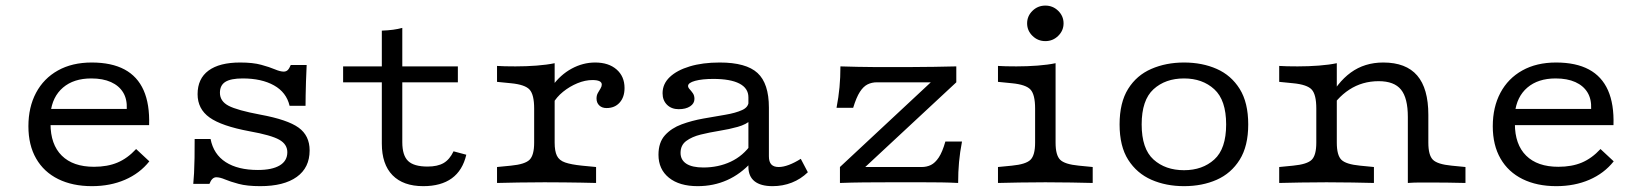

<svg xmlns="http://www.w3.org/2000/svg" viewBox="-20 -648 5827 680"><path d="M305.6 11.3Q237.1 11.3 186.3 -13.7Q135.5 -38.7 108.1 -86.3Q80.6 -133.9 80.6 -200.8Q80.6 -268.5 107.7 -319.4Q134.7 -370.2 185.1 -398.4Q235.5 -426.6 304.8 -426.6Q375 -426.6 421 -402Q466.9 -377.4 488.7 -328.2Q510.5 -279 508.1 -204.8H125L124.2 -262.1H429Q430.6 -296.8 416.1 -320.6Q401.6 -344.4 373 -357.3Q344.4 -370.2 303.2 -370.2Q241.1 -370.2 203.2 -337.9Q165.3 -305.6 158.9 -247.6L161.3 -245.2Q160.5 -239.5 159.7 -229.8Q158.9 -220.2 158.9 -209.7Q158.9 -136.3 198.8 -96.8Q238.7 -57.3 312.9 -57.3Q360.5 -57.3 396 -72.2Q431.5 -87.1 462.1 -120.2L508.9 -76.6Q475 -33.9 422.6 -11.3Q370.2 11.3 305.6 11.3Z M901.6 11.3Q854.8 11.3 825 3.2Q795.2 -4.8 777 -12.5Q758.9 -20.2 746 -20.2Q730.6 -20.2 721.8 3.2H664.5Q666.1 -12.1 667.3 -35.1Q668.5 -58.1 669 -88.7Q669.4 -119.4 669.4 -155.6H725.8Q736.3 -101.6 779.4 -73.8Q822.6 -46 893.5 -46Q943.5 -46 970.6 -62.1Q997.6 -78.2 997.6 -108.9Q997.6 -137.1 969 -153.2Q940.3 -169.4 863.7 -183.1Q764.5 -201.6 722.2 -231.9Q679.8 -262.1 679.8 -314.5Q679.8 -369.4 718.5 -398Q757.3 -426.6 830.6 -426.6Q875.8 -426.6 905.2 -418.5Q934.7 -410.5 953.6 -402.4Q972.6 -394.4 984.7 -394.4Q993.5 -394.4 999.2 -400Q1004.8 -405.6 1009.7 -417.7H1066.1Q1064.5 -386.3 1063.7 -358.9Q1062.9 -331.5 1062.5 -310.1Q1062.1 -288.7 1062.1 -273.4H1005.6Q994.4 -321 950.4 -345.6Q906.5 -370.2 839.5 -370.2Q797.6 -370.2 778.2 -358.1Q758.9 -346 758.9 -319.4Q758.9 -289.5 789.5 -273.4Q820.2 -257.3 902.4 -241.9Q998.4 -224.2 1037.5 -196Q1076.6 -167.7 1076.6 -115.3Q1076.6 -54 1031 -21.4Q985.5 11.3 901.6 11.3Z M1479 11.3Q1408.1 11.3 1370.2 -27.4Q1332.3 -66.1 1332.3 -139.5V-206.5H1404.8V-144.4Q1404.8 -97.6 1425.4 -77.8Q1446 -58.1 1494.4 -58.1Q1529.8 -58.1 1551.2 -70.6Q1572.6 -83.1 1586.3 -112.1L1631.5 -100Q1618.5 -44.4 1580.2 -16.5Q1541.9 11.3 1479 11.3ZM1332.3 -206.5V-539.5Q1354 -540.3 1372.2 -542.7Q1390.3 -545.2 1404.8 -549.2V-206.5ZM1195.2 -356.5V-412.9H1601.6V-356.5Z M1908.1 -2.4Q1854.8 -2.4 1816.1 -1.6Q1777.4 -0.8 1740.3 0V-56.5L1789.5 -61.3Q1839.5 -66.1 1855.6 -82.3Q1871.8 -98.4 1871.8 -142.7V-206.5H1944.4V-142.7Q1944.4 -112.9 1952.4 -96.4Q1960.5 -79.8 1981.5 -72.6Q2002.4 -65.3 2041.1 -61.3L2091.1 -56.5V0Q2064.5 -0.8 2037.1 -1.2Q2009.7 -1.6 1978.2 -2Q1946.8 -2.4 1908.1 -2.4ZM1871.8 -206.5V-263.7Q1871.8 -312.9 1855.6 -330.6Q1839.5 -348.4 1789.5 -353.2L1740.3 -358.1V-414.5Q1751.6 -413.7 1768.5 -413.3Q1785.5 -412.9 1805.6 -412.9Q1844.4 -412.9 1881 -415.7Q1917.7 -418.5 1944.4 -424.2V-414.5V-206.5ZM2128.2 -265.3Q2112.1 -265.3 2102.4 -274.6Q2092.7 -283.9 2092.7 -299.2Q2092.7 -310.5 2097.6 -319Q2102.4 -327.4 2106.9 -334.7Q2111.3 -341.9 2111.3 -348.4Q2111.3 -364.5 2078.2 -364.5Q2052.4 -364.5 2025 -353.2Q1997.6 -341.9 1974.2 -323Q1950.8 -304 1937.9 -280.6L1935.5 -342.7Q1964.5 -383.1 2004.4 -404.8Q2044.4 -426.6 2087.9 -426.6Q2135.5 -426.6 2163.7 -402Q2191.9 -377.4 2191.9 -336.3Q2191.9 -304 2174.6 -284.7Q2157.3 -265.3 2128.2 -265.3Z M2630.6 -206.5V-303.2Q2630.6 -335.5 2598.8 -352Q2566.9 -368.5 2506.5 -368.5Q2466.9 -368.5 2441.9 -361.7Q2416.9 -354.8 2416.9 -343.5Q2416.9 -337.9 2422.6 -331.9Q2428.2 -325.8 2433.9 -317.7Q2439.5 -309.7 2439.5 -297.6Q2439.5 -281.5 2424.2 -271.4Q2408.9 -261.3 2383.9 -261.3Q2358.1 -261.3 2342.3 -277Q2326.6 -292.7 2326.6 -317.7Q2326.6 -350.8 2352 -375Q2377.4 -399.2 2423 -412.9Q2468.5 -426.6 2529 -426.6Q2622.6 -426.6 2662.9 -389.5Q2703.2 -352.4 2703.2 -266.9V-206.5ZM2450.8 11.3Q2386.3 11.3 2349.2 -18.5Q2312.1 -48.4 2312.1 -100Q2312.1 -143.5 2335.1 -169Q2358.1 -194.4 2394.4 -207.7Q2430.6 -221 2471.4 -228.2Q2512.1 -235.5 2548.4 -241.5Q2584.7 -247.6 2608.1 -258.1Q2631.5 -268.5 2631.5 -289.5L2640.3 -223.4Q2623.4 -207.3 2593.1 -198.8Q2562.9 -190.3 2527.8 -184.7Q2492.7 -179 2461.7 -171.4Q2430.6 -163.7 2410.5 -148.8Q2390.3 -133.9 2390.3 -106.5Q2390.3 -81.5 2410.9 -68.1Q2431.5 -54.8 2471 -54.8Q2524.2 -54.8 2568.1 -75.4Q2612.1 -96 2641.1 -137.9L2641.9 -74.2Q2603.2 -31.5 2555.2 -10.1Q2507.3 11.3 2450.8 11.3ZM2703.2 -94.4Q2703.2 -75 2711.7 -65.7Q2720.2 -56.5 2737.9 -56.5Q2754 -56.5 2774.2 -64.1Q2794.4 -71.8 2816.1 -85.5L2841.1 -37.9Q2816.1 -13.7 2784.3 -1.2Q2752.4 11.3 2716.1 11.3Q2674.2 11.3 2652.4 -6Q2630.6 -23.4 2630.6 -57.3V-206.5H2703.2Z M2954.8 0V-56.5L3276.6 -356.5H3085.5Q3067.7 -356.5 3052.8 -349.2Q3037.9 -341.9 3025.4 -322.6Q3012.9 -303.2 3001.6 -266.1H2942.7Q2950 -304 2953.2 -338.7Q2956.5 -373.4 2956.5 -412.9Q2987.1 -412.1 3017.3 -411.3Q3047.6 -410.5 3077.4 -410.5H3085.5H3203.2Q3249.2 -410.5 3288.3 -411.3Q3327.4 -412.1 3366.9 -412.9V-356.5L3044.4 -56.5H3244.4Q3262.1 -56.5 3277 -63.7Q3291.9 -71 3304.8 -90.3Q3317.7 -109.7 3328.2 -146.8H3387.1Q3379.8 -108.9 3376.6 -74.2Q3373.4 -39.5 3373.4 0Q3343.5 -1.6 3313.3 -2Q3283.1 -2.4 3252.4 -2.4H3244.4H3126.6Q3083.9 -2.4 3039.9 -2Q2996 -1.6 2954.8 0Z M3646 -206.5V-263.7Q3646 -312.9 3629.8 -330.6Q3613.7 -348.4 3563.7 -353.2L3514.5 -358.1V-414.5Q3525.8 -413.7 3542.7 -413.3Q3559.7 -412.9 3579.8 -412.9Q3618.5 -412.9 3655.2 -415.7Q3691.9 -418.5 3718.5 -424.2V-414.5V-206.5ZM3682.3 -2.4Q3629 -2.4 3590.3 -1.6Q3551.6 -0.8 3514.5 0V-56.5L3563.7 -61.3Q3613.7 -66.1 3629.8 -82.3Q3646 -98.4 3646 -142.7V-206.5H3718.5V-142.7Q3718.5 -98.4 3734.7 -82.3Q3750.8 -66.1 3800.8 -61.3L3850 -56.5V0Q3812.9 -0.8 3774.2 -1.6Q3735.5 -2.4 3682.3 -2.4ZM3682.3 -502.4Q3655.6 -502.4 3636.7 -521Q3617.7 -539.5 3617.7 -565.3Q3617.7 -591.1 3636.7 -609.7Q3655.6 -628.2 3682.3 -628.2Q3708.9 -628.2 3727.8 -609.7Q3746.8 -591.1 3746.8 -565.3Q3746.8 -539.5 3727.8 -521Q3708.9 -502.4 3682.3 -502.4Z M4173.4 11.3Q4109.7 11.3 4058.1 -11.3Q4006.5 -33.9 3975.8 -81.9Q3945.2 -129.8 3945.2 -207.3Q3945.2 -284.7 3975.4 -333.1Q4005.6 -381.5 4057.7 -404Q4109.7 -426.6 4173.4 -426.6Q4237.9 -426.6 4289.1 -404Q4340.3 -381.5 4370.6 -333.1Q4400.8 -284.7 4400.8 -207.3Q4400.8 -130.6 4370.6 -82.3Q4340.3 -33.9 4289.1 -11.3Q4237.9 11.3 4173.4 11.3ZM4173.4 -45.2Q4238.7 -45.2 4280.6 -83.1Q4322.6 -121 4322.6 -207.3Q4322.6 -293.5 4280.6 -331.9Q4238.7 -370.2 4173.4 -370.2Q4107.3 -370.2 4065.3 -331.9Q4023.4 -293.5 4023.4 -207.3Q4023.4 -121 4065.3 -83.1Q4107.3 -45.2 4173.4 -45.2Z M4678.2 -2.4Q4625 -2.4 4586.3 -1.6Q4547.6 -0.8 4510.5 0V-56.5L4559.7 -61.3Q4609.7 -66.1 4625.8 -82.3Q4641.9 -98.4 4641.9 -142.7V-206.5H4714.5V-142.7Q4714.5 -98.4 4730.6 -82.3Q4746.8 -66.1 4796.8 -61.3L4846 -56.5V0Q4808.9 -0.8 4770.2 -1.6Q4731.5 -2.4 4678.2 -2.4ZM4641.9 -206.5V-263.7Q4641.9 -312.9 4625.8 -330.6Q4609.7 -348.4 4559.7 -353.2L4510.5 -358.1V-414.5Q4521.8 -413.7 4538.7 -413.3Q4555.6 -412.9 4575.8 -412.9Q4614.5 -412.9 4651.2 -415.7Q4687.9 -418.5 4714.5 -424.2V-414.5V-206.5ZM4966.1 -206.5V-233.9Q4966.1 -300.8 4941.9 -330.6Q4917.7 -360.5 4862.9 -360.5Q4804.8 -360.5 4758.9 -330.6Q4712.9 -300.8 4679.8 -242.7L4681.5 -287.1Q4715.3 -355.6 4764.1 -391.1Q4812.9 -426.6 4879 -426.6Q4959.7 -426.6 4999.2 -380.6Q5038.7 -334.7 5038.7 -241.1V-206.5ZM4966.1 0V-206.5H5038.7V-142.7Q5038.7 -98.4 5054.8 -82.3Q5071 -66.1 5121 -61.3L5170.2 -56.5V0Q5142.7 -0.8 5107.7 -1.2Q5072.6 -1.6 5050 -1.6Q5027.4 -1.6 5007.7 -1.6Q4987.9 -1.6 4966.1 0Z M5491.9 11.3Q5423.4 11.3 5372.6 -13.7Q5321.8 -38.7 5294.4 -86.3Q5266.9 -133.9 5266.9 -200.8Q5266.9 -268.5 5294 -319.4Q5321 -370.2 5371.4 -398.4Q5421.8 -426.6 5491.1 -426.6Q5561.3 -426.6 5607.3 -402Q5653.2 -377.4 5675 -328.2Q5696.8 -279 5694.4 -204.8H5311.3L5310.5 -262.1H5615.3Q5616.9 -296.8 5602.4 -320.6Q5587.9 -344.4 5559.3 -357.3Q5530.6 -370.2 5489.5 -370.2Q5427.4 -370.2 5389.5 -337.9Q5351.6 -305.6 5345.2 -247.6L5347.6 -245.2Q5346.8 -239.5 5346 -229.8Q5345.2 -220.2 5345.2 -209.7Q5345.2 -136.3 5385.1 -96.8Q5425 -57.3 5499.2 -57.3Q5546.8 -57.3 5582.3 -72.2Q5617.7 -87.1 5648.4 -120.2L5695.2 -76.6Q5661.3 -33.9 5608.9 -11.3Q5556.5 11.3 5491.9 11.3Z"/></svg>

Font: Playfair 5pt SemiExpanded Light
Style: Regular
Weight: 300
Width: 6
Designer: Claus Eggers Sørensen
Foundry: Claus Eggers Sørensen
Version: Version 2.203